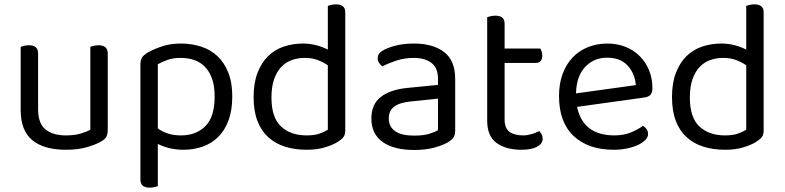

<svg xmlns="http://www.w3.org/2000/svg" viewBox="-20 -675 3605 882"><path d="M75 -460Q80 -462 90.5 -464.5Q101 -467 113 -467Q155 -467 155 -430V-173Q155 -108 189 -80.5Q223 -53 283 -53Q323 -53 351 -61.5Q379 -70 395 -79V-460Q400 -462 410.5 -464.5Q421 -467 432 -467Q475 -467 475 -430V-82Q475 -61 469.5 -48.5Q464 -36 443 -24Q420 -11 379.5 1Q339 13 282 13Q182 13 128.5 -31Q75 -75 75 -169Z M822 13Q787 13 756 5Q725 -3 705 -14V180Q700 182 690 184.5Q680 187 668 187Q625 187 625 150V-378Q625 -398 632 -410Q639 -422 661 -435Q688 -450 725.5 -462.5Q763 -475 811 -475Q860 -475 903.5 -461Q947 -447 978.5 -417.5Q1010 -388 1028.5 -342Q1047 -296 1047 -232Q1047 -170 1030.5 -124Q1014 -78 984 -47.5Q954 -17 912.5 -2Q871 13 822 13ZM811 -53Q881 -53 923.5 -95.5Q966 -138 966 -232Q966 -281 953.5 -315Q941 -349 919.5 -370Q898 -391 870 -400Q842 -409 811 -409Q775 -409 750 -400Q725 -391 705 -380V-85Q724 -71 750 -62Q776 -53 811 -53Z M1566 -76Q1566 -56 1557.5 -45Q1549 -34 1531 -23Q1511 -10 1474 1.5Q1437 13 1389 13Q1335 13 1290 -1Q1245 -15 1212.5 -44.5Q1180 -74 1162.5 -119.5Q1145 -165 1145 -229Q1145 -294 1163 -340.5Q1181 -387 1211.5 -417Q1242 -447 1283.5 -461Q1325 -475 1372 -475Q1404 -475 1434 -467Q1464 -459 1486 -447V-648Q1491 -650 1501.5 -652.5Q1512 -655 1523 -655Q1566 -655 1566 -619ZM1486 -375Q1466 -389 1440 -399Q1414 -409 1380 -409Q1349 -409 1321.5 -399.5Q1294 -390 1273 -368.5Q1252 -347 1239.5 -312Q1227 -277 1227 -227Q1227 -135 1271 -94Q1315 -53 1388 -53Q1423 -53 1445.5 -60.5Q1468 -68 1486 -79Z M1883 -52Q1925 -52 1952.5 -60.5Q1980 -69 1992 -77V-222L1868 -209Q1816 -204 1791 -185.5Q1766 -167 1766 -131Q1766 -93 1795 -72.5Q1824 -52 1883 -52ZM1882 -475Q1969 -475 2020 -436Q2071 -397 2071 -313V-76Q2071 -54 2062.5 -42.5Q2054 -31 2037 -21Q2013 -7 1973.5 3.5Q1934 14 1883 14Q1789 14 1737.5 -23Q1686 -60 1686 -130Q1686 -196 1729 -229.5Q1772 -263 1850 -271L1992 -285V-313Q1992 -363 1962 -386Q1932 -409 1881 -409Q1839 -409 1802 -397Q1765 -385 1736 -370Q1728 -377 1721.5 -386Q1715 -395 1715 -406Q1715 -420 1722 -429Q1729 -438 1744 -446Q1771 -460 1806 -467.5Q1841 -475 1882 -475Z M2375 13Q2305 13 2261.5 -18Q2218 -49 2218 -121V-596Q2223 -598 2233.5 -600.5Q2244 -603 2256 -603Q2298 -603 2298 -567V-452H2462Q2465 -447 2468 -438.5Q2471 -430 2471 -420Q2471 -386 2441 -386H2298V-126Q2298 -86 2320.5 -69.5Q2343 -53 2384 -53Q2401 -53 2422 -59Q2443 -65 2457 -73Q2463 -67 2468 -58Q2473 -49 2473 -37Q2473 -15 2447 -1Q2421 13 2375 13Z M2631 -184Q2658 -53 2803 -53Q2845 -53 2879 -67Q2913 -81 2933 -97Q2957 -83 2957 -59Q2957 -45 2944.5 -32Q2932 -19 2910.5 -9Q2889 1 2860.5 7Q2832 13 2799 13Q2683 13 2615.5 -50Q2548 -113 2548 -234Q2548 -291 2564.5 -335.5Q2581 -380 2610.5 -411Q2640 -442 2681 -458.5Q2722 -475 2770 -475Q2815 -475 2853 -460Q2891 -445 2918.5 -417.5Q2946 -390 2961.5 -352.5Q2977 -315 2977 -270Q2977 -248 2967 -238.5Q2957 -229 2939 -227ZM2769 -410Q2708 -410 2668 -367.5Q2628 -325 2626 -246L2901 -284Q2896 -339 2862.5 -374.5Q2829 -410 2769 -410Z M3488 -76Q3488 -56 3479.5 -45Q3471 -34 3453 -23Q3433 -10 3396 1.5Q3359 13 3311 13Q3257 13 3212 -1Q3167 -15 3134.5 -44.5Q3102 -74 3084.5 -119.5Q3067 -165 3067 -229Q3067 -294 3085 -340.5Q3103 -387 3133.5 -417Q3164 -447 3205.5 -461Q3247 -475 3294 -475Q3326 -475 3356 -467Q3386 -459 3408 -447V-648Q3413 -650 3423.5 -652.5Q3434 -655 3445 -655Q3488 -655 3488 -619ZM3408 -375Q3388 -389 3362 -399Q3336 -409 3302 -409Q3271 -409 3243.5 -399.5Q3216 -390 3195 -368.5Q3174 -347 3161.5 -312Q3149 -277 3149 -227Q3149 -135 3193 -94Q3237 -53 3310 -53Q3345 -53 3367.5 -60.5Q3390 -68 3408 -79Z"/></svg>

Font: Baloo 2
Style: Regular
Weight: 400
Designer: Sarang Kulkarni and Ek Type
Foundry: Ek Type
Version: Version 1.640;hotconv 1.0.111;makeotfexe 2.5.65597; ttfautoh